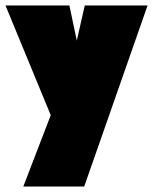

<svg xmlns="http://www.w3.org/2000/svg" viewBox="-50 -550 558 700"><path d="M488 -530 257 130H35L135 -130L-30 -530H203L230 -402L259 -530Z"/></svg>

Font: FFF_tuoi-tre Black
Style: Regular
Weight: 900
Designer: bBox Type GmbH
Foundry: bBox Type GmbH
Version: Version 1.001